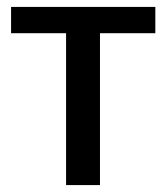

<svg xmlns="http://www.w3.org/2000/svg" viewBox="-20 -507 480 555"><path d="M12 -487H429V-411H269V28H171V-411H12Z"/></svg>

Font: LINE Seed Sans KR Regular
Style: Regular
Weight: 400
Designer: LINE VX Design & Sandoll Inc & Dalton Maag Ltd
Foundry: Sandoll Inc.
Version: Version 1.000